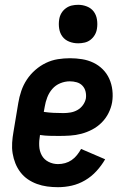

<svg xmlns="http://www.w3.org/2000/svg" viewBox="-20 -770 540 798"><path d="M221 8Q198 8 176 5Q154 2 133.5 -5.5Q113 -13 95.5 -25Q78 -37 65 -54Q52 -71 44 -91Q36 -111 32.5 -132.5Q29 -154 30.5 -177Q32 -200 36 -222L56 -342Q60 -367 68.5 -392Q77 -417 91.5 -439Q106 -461 126.5 -479Q147 -497 171 -508.5Q195 -520 220.5 -524Q246 -528 271 -528Q296 -528 321 -524Q346 -520 368 -509.5Q390 -499 407 -482Q424 -465 434 -443Q444 -421 447 -395.5Q450 -370 446 -345Q442 -322 431 -300Q420 -278 402.5 -260.5Q385 -243 363 -231.5Q341 -220 318 -214Q295 -208 271.5 -206.5Q248 -205 225 -205Q205 -205 185.5 -205.5Q166 -206 146 -209V-207Q142 -185 143 -163.5Q144 -142 153.5 -124.5Q163 -107 181.5 -97.5Q200 -88 221 -88Q236 -88 250.5 -92Q265 -96 277.5 -104.5Q290 -113 300 -125.5Q310 -138 317 -151L417 -108Q402 -82 381 -59Q360 -36 333.5 -20.5Q307 -5 278.5 1.5Q250 8 221 8ZM244 -300Q258 -300 273 -302.5Q288 -305 301.5 -312.5Q315 -320 324.5 -333Q334 -346 337 -361Q339 -376 335.5 -390Q332 -404 322.5 -414Q313 -424 299 -428Q285 -432 270 -432Q250 -432 230.5 -424Q211 -416 197.5 -400.5Q184 -385 176.5 -365.5Q169 -346 166 -327L162 -305Q162 -305 162 -305Q162 -305 162 -305Q182 -302 202.5 -301Q223 -300 244 -300ZM305 -590Q285 -590 267.5 -597Q250 -604 239.5 -618Q229 -632 226 -651Q223 -670 226 -689Q228 -703 235 -715Q242 -727 253.5 -735.5Q265 -744 278 -747Q291 -750 305 -750Q324 -750 341.5 -743Q359 -736 369.5 -722Q380 -708 383 -689Q386 -670 383 -651Q381 -637 374 -625Q367 -613 356 -604.5Q345 -596 331.5 -593Q318 -590 305 -590Z"/></svg>

Font: Iosevka Gothic
Style: Bold Italic
Weight: 700
Italic angle: -9°
Monospace: yes
Designer: Belleve Invis
Foundry: Belleve Invis
Version: Version 15.5.1; ttfautohint (v1.8.4)